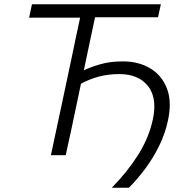

<svg xmlns="http://www.w3.org/2000/svg" viewBox="-20 -733 868 907"><path d="M508 154Q582.5 78 632.8 -1.8Q683 -81.5 701.5 -166.5Q709 -200.5 709 -230Q709 -288 679.5 -326Q635 -383 543.5 -383Q491 -383 446.5 -371Q402 -359 362.5 -337.5L341 -235Q327 -169.5 315.5 -114.5Q303.5 -59 290.5 0H220.5Q233 -59 245 -115Q257 -170.5 271 -236.5L319.5 -465Q330 -516.5 339.5 -561Q349 -605 358.5 -649.5H117.5L131 -713H740L726.5 -651.5H429Q419.5 -606.5 410 -562Q400.5 -517 389.5 -465L376 -401Q407.5 -416 454 -429.5Q500.5 -443 561 -443Q635 -443 690 -410Q745 -377 769 -314Q782 -279.5 782 -237.5Q782 -202.5 773 -162Q760.5 -102.5 732.2 -44.8Q704 13 666.2 63.8Q628.5 114.5 588.5 154Z"/></svg>

Font: Heraclito Light
Style: Italic
Weight: 300
Italic angle: -12°
Designer: Kostas Bartsokas (font) & Cristiano Sobral (main changes)
Foundry: Kostas Bartsokas (font) & Cristiano Sobral (main changes)
Version: Version 1.00;July 8, 2020;FontCreator 13.0.0.2655 64-bit